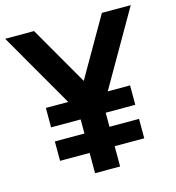

<svg xmlns="http://www.w3.org/2000/svg" viewBox="-107 -811 826 903"><g transform="rotate(-15 306.0 -360.0)"><path d="M510.8 -261.8H100.8V-356.3H510.8ZM510.8 -98.7H100.8V-193.2H510.8ZM366.8 0H244.8V-295.2L0 -720H140.5L305.8 -433.2L471 -720H611.5L366.8 -295.2Z"/></g></svg>

Font: Manrope Variable Light
Style: Regular
Weight: 200
Designer: Mikhail Sharanda
Foundry: Mikhail Sharanda
Version: Version 4.505